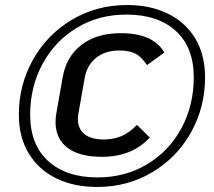

<svg xmlns="http://www.w3.org/2000/svg" viewBox="-20 -732 851 764"><path d="M55 -276Q55 -394 111 -494Q167 -594 265.5 -653Q364 -712 486 -712Q578 -712 648.5 -677.5Q719 -643 757.5 -578Q796 -513 796 -424Q796 -306 740.5 -206Q685 -106 586.5 -47Q488 12 366 12Q274 12 203.5 -22.5Q133 -57 94 -122Q55 -187 55 -276ZM751 -424Q751 -544 679.5 -609Q608 -674 483 -674Q372 -674 285 -621Q198 -568 149 -477Q100 -386 100 -276Q100 -156 172 -91Q244 -26 368 -26Q479 -26 566.5 -79Q654 -132 702.5 -223Q751 -314 751 -424ZM201 -247Q201 -267 205 -286L229 -422Q243 -506 303.5 -553Q364 -600 461 -600Q589 -600 634 -523L565 -473Q543 -506 519 -518.5Q495 -531 454 -531Q399 -531 362.5 -502Q326 -473 317 -422L293 -286Q290 -271 290 -259Q290 -219 316.5 -198Q343 -177 393 -177Q433 -177 464.5 -191Q496 -205 525 -235L576 -185Q506 -108 385 -108Q296 -108 248.5 -144Q201 -180 201 -247Z"/></svg>

Font: KoHo Medium
Style: Italic
Weight: 500
Italic angle: -10°
Designer: Cadson Demak & Katatrad Team
Foundry: Cadson Demak Co.,Ltd.
Version: Version 1.000